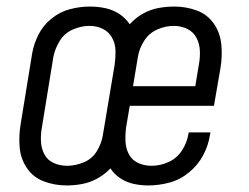

<svg xmlns="http://www.w3.org/2000/svg" viewBox="-20 -558 760 586"><path d="M183 8H184Q207 8 231 3.5Q255 -1 277.5 -13.5Q300 -26 317 -44Q329 -26 347 -14Q365 -2 387 3Q409 8 433 8Q464 8 496.5 -0.5Q529 -9 556.5 -31.5Q584 -54 600 -84Q616 -114 621 -147Q622 -150 622 -154H556L555 -149Q551 -123 535.5 -99Q520 -75 494.5 -63.5Q469 -52 443 -52Q421 -52 402 -60.5Q383 -69 373.5 -87Q364 -105 363 -126.5Q362 -148 365 -170L376 -235H633L653 -351Q659 -387 655.5 -422.5Q652 -458 632.5 -486Q613 -514 580.5 -526Q548 -538 512 -538Q512 -538 512 -538Q512 -538 512 -538Q488 -538 463.5 -533.5Q439 -529 416.5 -516.5Q394 -504 376 -484Q363 -503 344 -515.5Q325 -528 302 -533Q279 -538 254 -538Q224 -538 193.5 -530Q163 -522 137.5 -501.5Q112 -481 97.5 -452.5Q83 -424 78 -394L43 -179Q37 -143 40 -108Q43 -73 62.5 -44.5Q82 -16 115 -4Q148 8 183 8ZM576 -295H386L401 -385Q405 -410 420 -433.5Q435 -457 460 -468Q485 -479 511 -479Q532 -479 551 -470Q570 -461 579.5 -443Q589 -425 590 -403.5Q591 -382 587 -361ZM185 -52Q163 -52 144 -60.5Q125 -69 115.5 -87Q106 -105 105 -126.5Q104 -148 108 -170L143 -385Q148 -410 162.5 -433.5Q177 -457 202.5 -468Q228 -479 253 -479Q275 -479 293.5 -470Q312 -461 322 -443Q332 -425 332.5 -403.5Q333 -382 330 -361L294 -146Q290 -120 275.5 -96.5Q261 -73 235.5 -62.5Q210 -52 185 -52Z"/></svg>

Font: Iosevka Sparkle Light
Style: Italic
Weight: 300
Italic angle: -9°
Designer: Belleve Invis
Foundry: Belleve Invis
Version: Version 4.5.0; ttfautohint (v1.8.3)